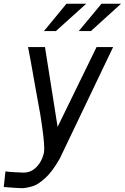

<svg xmlns="http://www.w3.org/2000/svg" viewBox="-25 -800 663 1020"><path d="M100 117Q132 117 155.5 99Q179 81 192 55.8Q205 30.5 209 8Q210 3.5 210 -11Q210 -60 189.5 -189.5Q183 -223.5 162.5 -338.5Q135 -496.5 124 -550H214L281 -126L488 -550H576L292.5 42.5Q254 110.5 217 144.5Q180 178.5 153 187.8Q126 197 97.5 199.5Q86.5 200 48.5 197.5Q10.5 195 -5 193.5L4 110.5Q17.5 113 51.5 114.8Q85.5 116.5 100 117ZM514 -780H618L458 -635H393.5ZM328 -780H433L272 -635H208.5Z"/></svg>

Font: JuliaMono Italic
Style: Regular
Weight: 400
Italic angle: -9°
Monospace: yes
Designer: cormullion
Foundry: corm
Version: Version 0.049; ttfautohint (v1.8.4)